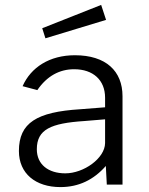

<svg xmlns="http://www.w3.org/2000/svg" viewBox="-20 -752 605 782"><path d="M392 -732 152 -637 165 -596 412 -671ZM226 10C301 10 362 -20 411 -76L415 0H479V-360C479 -463 411 -527 285 -527C182 -527 106 -478 72 -401L132 -385C171 -442 222 -470 282 -470C359 -470 408 -426 408 -354V-315L306 -307C130 -296 57 -252 57 -137C57 -45 125 10 226 10ZM246 -46C177 -46 130 -82 130 -144C130 -225 187 -250 323 -259L408 -266V-169C407 -107 321 -46 246 -46Z"/></svg>

Font: United Sans Light
Style: Regular
Weight: 300
Designer: Pablo Impallari, Rodrigo Fuenzalida (Modified by Dan O. Williams)
Version: Version 1.000;PS 001.000;hotconv 1.0.88;makeotf.lib2.5.64775